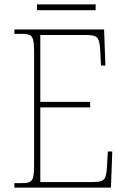

<svg xmlns="http://www.w3.org/2000/svg" viewBox="-20 -847 575 867"><path d="M147 -801H412V-827H147ZM45 0H481L487 -163H467L463 -94C459 -37 454 -25 398 -25H162V-362H387V-387H162V-689H366C424 -689 429 -678 433 -613L436 -551H456L450 -714H45V-694H78C128 -694 134 -683 134 -606V-108C134 -31 128 -20 78 -20H45Z"/></svg>

Font: Noto Serif Devanagari SemiCondensed Thin
Style: Regular
Weight: 100
Width: 4
Designer: Universal Thirst, Indian Type Foundry and the Monotype Design Team
Foundry: Monotype Imaging Inc.
Version: Version 2.004